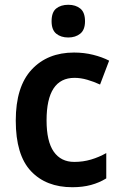

<svg xmlns="http://www.w3.org/2000/svg" viewBox="-20 -774 503 804"><path d="M283 10Q173 10 109.5 -57.5Q46 -125 46 -269Q46 -411 112.5 -482.5Q179 -554 290 -554Q332 -554 370 -544.5Q408 -535 437 -520L399 -420Q373 -432 345.5 -440Q318 -448 292 -448Q175 -448 175 -270Q175 -182 205 -139Q235 -96 291 -96Q328 -96 361.5 -106Q395 -116 425 -133V-27Q396 -9 361 0.5Q326 10 283 10ZM266 -754Q297 -754 316.5 -738Q336 -722 336 -685Q336 -649 316 -633Q296 -617 266 -617Q235 -617 215.5 -633Q196 -649 196 -685Q196 -723 215.5 -738.5Q235 -754 266 -754Z"/></svg>

Font: Noto Sans Bengali SemiCondensed SemiBold
Style: Regular
Weight: 600
Width: 4
Designer: Joana Ranito - Universal Thirst; Jelle Bosma - Monotype Design Team
Foundry: Universal Thirst ehf.
Version: Version 3.000; ttfautohint (v1.8.4.7-5d5b)